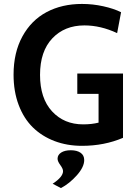

<svg xmlns="http://www.w3.org/2000/svg" viewBox="-20 -730 692 974"><path d="M401.9 -99.1Q445.3 -99.1 480 -107.9V-253.9H372.1V-356.9H604V-30.8Q508.8 9.8 396 9.8Q320.3 9.8 256.6 -14.4Q192.9 -38.6 146.7 -83.7Q100.6 -128.9 74.7 -197.5Q48.8 -266.1 48.8 -351.1Q48.8 -463.4 93.8 -545.4Q138.7 -627.4 216.6 -668.7Q294.4 -710 396 -710Q450.7 -710 503.9 -698.2Q557.1 -686.5 594.2 -668L574.2 -562Q490.7 -601.1 408.2 -601.1Q307.6 -601.1 245.4 -535.4Q183.1 -469.7 183.1 -350.1Q183.1 -231.4 243.9 -165.3Q304.7 -99.1 401.9 -99.1ZM299.8 138.2Q299.8 126 285.9 107.2Q272 88.4 272 75.2Q272 55.7 290.3 43.9Q308.6 32.2 338.9 32.2Q370.1 32.2 388.7 44.9Q407.2 57.6 407.2 82Q407.2 117.2 369.9 159.2Q332.5 201.2 289.1 224.1L247.1 202.1Q299.8 167.5 299.8 138.2Z"/></svg>

Font: LT Hoop SemBd
Style: Regular
Weight: 600
Designer: Daniel Lyons
Foundry: LyonsType
Version: Version 1.000